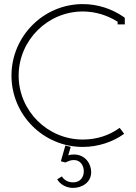

<svg xmlns="http://www.w3.org/2000/svg" viewBox="-20 -708 665 937"><path d="M299 85C315 78 324 73 341 73C373 73 389 101 389 128C389 155 373 182 337 182C313 182 293 171 282 153L259 167C275 194 305 209 337 209C378 209 425 184 425 132C425 90 395 46 341 46C330 46 322 47 313 50L325 9L299 2L277 79ZM554 -602V-589H589V-621L581 -627C525 -665 457 -688 384 -688C192 -688 36 -531 36 -339C36 -147 192 9 384 9C459 9 530 -15 586 -55L564 -84C513 -47 452 -27 384 -27C212 -27 71 -167 71 -339C71 -511 212 -652 384 -652C446 -652 505 -633 554 -602Z"/></svg>

Font: Rawengulk
Style: Regular
Weight: 400
Version: Version 0.9